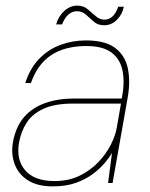

<svg xmlns="http://www.w3.org/2000/svg" viewBox="-20 -652 536 684"><path d="M168 12Q113 12 79 -10Q45 -32 32 -68Q19 -104 26 -145Q36 -200 65 -234Q94 -268 140 -284.5Q186 -301 244 -301H414Q425 -359 416.5 -400.5Q408 -442 377 -465Q346 -488 288 -488Q212 -488 163 -456Q114 -424 90 -356H70Q87 -409 119.5 -442.5Q152 -476 195 -492Q238 -508 286 -508Q355 -508 390.5 -481Q426 -454 435.5 -408Q445 -362 435 -305L381 0H365L379 -107Q371 -93 354.5 -73Q338 -53 312.5 -33.5Q287 -14 251.5 -1Q216 12 168 12ZM175 -7Q224 -7 262.5 -25.5Q301 -44 329 -73Q357 -102 374 -135Q391 -168 396 -197L411 -283H241Q175 -283 135 -264.5Q95 -246 75 -215Q55 -184 48 -145Q37 -84 69.5 -45.5Q102 -7 175 -7ZM180 -565Q188 -594 209 -613Q230 -632 255 -632Q277 -632 292 -619.5Q307 -607 321 -594.5Q335 -582 352 -582Q369 -582 381.5 -594Q394 -606 401 -628H421Q416 -601 396.5 -581.5Q377 -562 351 -562Q329 -562 314.5 -574.5Q300 -587 286.5 -599.5Q273 -612 254 -612Q237 -612 223.5 -600Q210 -588 201 -565Z"/></svg>

Font: DM Sans 24pt Thin
Style: Italic
Weight: 250
Italic angle: -10°
Designer: Colophon Foundry, Jonny Pinhorn
Foundry: Colophon Foundry
Version: Version 4.004;gftools[0.9.30]